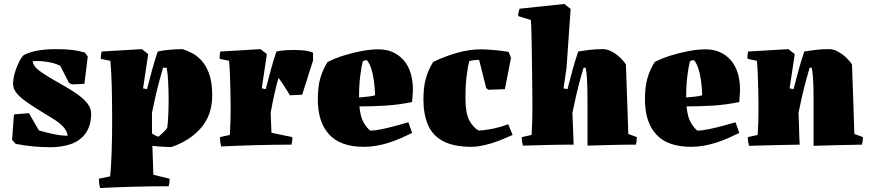

<svg xmlns="http://www.w3.org/2000/svg" viewBox="-20 -730 4384 969"><path d="M235 13Q193 13 148.5 9Q104 5 59 -4L41 -24L50 -147L53 -153L126 -159L176 -72Q195 -66 214 -61.5Q233 -57 251 -53Q270 -49 287.5 -47Q305 -45 321 -45Q321 -51 319 -57Q317 -63 314 -69Q299 -98 257.5 -124.5Q216 -151 171 -178Q139 -198 110.5 -218Q82 -238 64 -260Q46 -282 46 -306Q46 -332 54.5 -361.5Q63 -391 75.5 -416Q88 -441 100 -452Q157 -482 262 -482Q312 -482 344.5 -478Q377 -474 408 -465L423 -445L406 -307L343 -304L328 -312L284 -398Q257 -412 217 -418Q175 -424 145 -421Q145 -412 153 -399Q164 -382 190 -364.5Q216 -347 247 -329Q279 -311 312.5 -291.5Q346 -272 375 -251Q404 -230 422 -206.5Q440 -183 440 -157Q440 -93 409 -53Q382 -18 336.5 -2.5Q291 13 235 13Z M485 219Q479 195 479 172L536 160Q541 112 543.5 35Q546 -42 546 -125Q546 -212 544 -293Q542 -374 537 -423L489 -433Q488 -442 489.5 -451.5Q491 -461 493 -470Q544 -473 594.5 -476Q645 -479 696 -482L728 -457L702 -284L722 -280Q736 -335 748 -378.5Q760 -422 776 -470Q802 -476 837 -479Q872 -482 901 -482Q921 -476 946.5 -463.5Q972 -451 996 -425.5Q1020 -400 1035.5 -357.5Q1051 -315 1051 -249Q1051 -149 994 -84Q937 -19 845 12Q834 12 820.5 11.5Q807 11 793 10Q781 9 769.5 8Q758 7 749 6L754 152L836 172Q836 182 835 191Q834 200 831 210Q658 210 485 219ZM780 -40Q789 -48 804 -62Q819 -76 824 -85Q827 -105 829 -144.5Q831 -184 831 -227Q831 -276 828.5 -321Q826 -366 821 -388H803Q796 -365 785.5 -326.5Q775 -288 765 -244.5Q755 -201 747 -161V-56Q765 -44 780 -40Z M1096 9Q1090 -15 1090 -38L1140 -49Q1142 -79 1143 -115Q1144 -151 1144 -189Q1144 -225 1143 -268.5Q1142 -312 1140.5 -353.5Q1139 -395 1136 -423L1089 -433Q1087 -452 1092 -470Q1143 -473 1193.5 -476Q1244 -479 1295 -482L1327 -457L1301 -284L1321 -280Q1335 -335 1347 -378.5Q1359 -422 1375 -470Q1394 -475 1429.5 -477Q1465 -479 1501.5 -476.5Q1538 -474 1560 -464V-425L1505 -252L1443 -249Q1431 -270 1414 -296Q1397 -322 1386 -337Q1378 -313 1366.5 -262.5Q1355 -212 1346 -161L1350 -60L1455 -38Q1456 -28 1454.5 -19Q1453 -10 1451 0Q1363 0 1274 2.5Q1185 5 1096 9Z M1817 11Q1698 11 1641 -51.5Q1584 -114 1584 -228Q1584 -290 1596 -333.5Q1608 -377 1633 -417Q1670 -436 1715 -450Q1760 -464 1805.5 -472.5Q1851 -481 1890 -481Q1968 -481 2016 -427.5Q2064 -374 2064 -274L2060 -215Q1990 -201 1926.5 -197Q1863 -193 1794 -193Q1799 -140 1814.5 -113Q1830 -86 1848 -71Q1873 -71 1906.5 -78Q1940 -85 1975.5 -94.5Q2011 -104 2041 -113L2060 -59Q2035 -47 2005 -33.5Q1975 -20 1940 -9Q1911 0 1880 5.5Q1849 11 1817 11ZM1792 -238Q1816 -240 1838 -242.5Q1860 -245 1873 -249Q1871 -314 1859.5 -362.5Q1848 -411 1830 -427Q1823 -427 1811 -421Q1804 -395 1798 -346.5Q1792 -298 1792 -238Z M2360 11Q2271 11 2217.5 -17Q2164 -45 2140.5 -98.5Q2117 -152 2117 -228Q2117 -290 2129 -333.5Q2141 -377 2166 -417Q2222 -445 2285.5 -463Q2349 -481 2407 -481Q2434 -481 2473.5 -477.5Q2513 -474 2547 -468L2559 -438L2528 -280L2445 -277L2434 -285L2398 -428Q2391 -428 2384 -427.5Q2377 -427 2370 -426Q2357 -425 2348 -421Q2341 -395 2335 -346.5Q2329 -298 2329 -238Q2329 -160 2347.5 -124.5Q2366 -89 2395 -71Q2398 -71 2419.5 -73Q2441 -75 2474.5 -82Q2508 -89 2545 -103L2567 -49Q2543 -38 2515 -26.5Q2487 -15 2458 -6Q2433 1 2408 6Q2383 11 2360 11Z M2619 5Q2613 -18 2613 -38L2663 -49Q2665 -79 2666 -115Q2667 -151 2667 -189Q2667 -210 2666.5 -255.5Q2666 -301 2665.5 -357.5Q2665 -414 2664 -470Q2663 -526 2662 -569Q2661 -612 2659 -629L2595 -649Q2595 -658 2597 -667.5Q2599 -677 2602 -686L2828 -710L2860 -685L2839 -385L2824 -284L2844 -280Q2858 -335 2870 -378.5Q2882 -422 2898 -470Q2935 -476 2962.5 -479Q2990 -482 3024 -482Q3045 -482 3068 -469.5Q3091 -457 3110 -439Q3129 -421 3139 -404Q3142 -316 3145 -229Q3148 -142 3151 -54L3194 -38Q3194 -28 3193 -19Q3192 -10 3189 0Q3128 0 3067 1.5Q3006 3 2945 5V-221Q2945 -245 2944.5 -276Q2944 -307 2942 -337.5Q2940 -368 2936 -388H2925Q2918 -365 2907.5 -326.5Q2897 -288 2887 -244.5Q2877 -201 2869 -161L2873 -55L2875 0Q2811 0 2747 1.5Q2683 3 2619 5Z M3468 11Q3349 11 3292 -51.5Q3235 -114 3235 -228Q3235 -290 3247 -333.5Q3259 -377 3284 -417Q3321 -436 3366 -450Q3411 -464 3456.5 -472.5Q3502 -481 3541 -481Q3619 -481 3667 -427.5Q3715 -374 3715 -274L3711 -215Q3641 -201 3577.5 -197Q3514 -193 3445 -193Q3450 -140 3465.5 -113Q3481 -86 3499 -71Q3524 -71 3557.5 -78Q3591 -85 3626.5 -94.5Q3662 -104 3692 -113L3711 -59Q3686 -47 3656 -33.5Q3626 -20 3591 -9Q3562 0 3531 5.5Q3500 11 3468 11ZM3443 -238Q3467 -240 3489 -242.5Q3511 -245 3524 -249Q3522 -314 3510.5 -362.5Q3499 -411 3481 -427Q3474 -427 3462 -421Q3455 -395 3449 -346.5Q3443 -298 3443 -238Z M3760 6Q3754 -17 3754 -38L3804 -49Q3806 -79 3807 -115Q3808 -151 3808 -189Q3808 -225 3807 -268.5Q3806 -312 3804.5 -353.5Q3803 -395 3800 -423L3753 -433Q3751 -452 3756 -470Q3807 -473 3857.5 -476Q3908 -479 3959 -482L3991 -457L3965 -284L3985 -280Q3999 -335 4011 -378.5Q4023 -422 4039 -470Q4076 -476 4103.5 -479Q4131 -482 4165 -482Q4186 -482 4209 -469.5Q4232 -457 4251 -439Q4270 -421 4280 -404Q4283 -316 4286 -229Q4289 -142 4292 -54L4335 -38Q4335 -28 4334 -19Q4333 -10 4330 0Q4269 1 4208 2.5Q4147 4 4086 6V-221Q4086 -245 4085.5 -276Q4085 -307 4083 -337.5Q4081 -368 4077 -388H4066Q4059 -365 4048.5 -326.5Q4038 -288 4028 -244.5Q4018 -201 4010 -161L4013 -77L4014 -39Q4015 -29 4015 -19.5Q4015 -10 4016 0Q3952 1 3888 2.5Q3824 4 3760 6Z"/></svg>

Font: Labrada Black
Style: Regular
Weight: 900
Designer: Mercedes Jáuregui
Foundry: Omnibus-Type Team
Version: Version 1.000; ttfautohint (v1.8.4.7-5d5b)